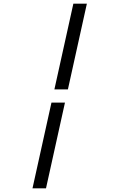

<svg xmlns="http://www.w3.org/2000/svg" viewBox="-20 -876 652 1052"><path d="M278 -386 382 -856H456L352 -386ZM158 156 262 -314H336L232 156Z"/></svg>

Font: Space Mono
Style: Italic
Weight: 400
Italic angle: -12°
Monospace: yes
Designer: Colophon Foundry + Benjamin Critton
Foundry: Colophon Foundry & Benjamin Critton
Version: Version 1.003; ttfautohint (v1.8.4.7-5d5b)